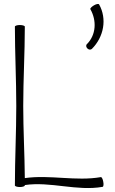

<svg xmlns="http://www.w3.org/2000/svg" viewBox="-20 -934 581 967"><path d="M435 -888C468 -830 464 -758 418 -712C412 -707 413 -697 420 -690C427 -683 437 -682 443 -688C503 -748 520 -839 479 -912C476 -916 465 -914 453 -907C441 -900 433 -891 435 -888ZM55 -800C55 -667 62 -533 62 -400C62 -267 55 -133 55 0C55 4 66 8 80 8C94 8 105 4 105 0V-2C235 -21 367 30 497 7C501 6 503 -5 500 -19C498 -32 492 -43 488 -42C362 -20 232 -55 105 -37C104 -158 97 -279 97 -400C97 -533 105 -667 105 -800C105 -804 94 -808 80 -808C66 -808 55 -804 55 -800Z"/></svg>

Font: Nupuram Thin
Style: Regular
Weight: 100
Designer: Santhosh Thottingal (santhosh.thottingal@gmail.com)
Foundry: SMC
Version: Version 1.000